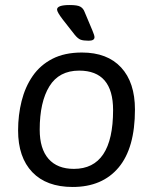

<svg xmlns="http://www.w3.org/2000/svg" viewBox="-20 -738 609 764"><path d="M333 -576Q312 -576 301 -580Q290 -584 277 -600L230 -660Q207 -690 207 -700Q207 -718 257 -718Q288 -718 299.5 -711.5Q311 -705 316 -692L348 -616Q356 -597 356 -590Q356 -576 333 -576ZM269 6Q165 6 108.5 -53Q52 -112 52 -219Q52 -280 66 -336Q80 -392 110 -435.5Q140 -479 188.5 -504Q237 -529 306 -529Q407 -529 462 -469.5Q517 -410 517 -302Q517 -149 452 -71.5Q387 6 269 6ZM274 -66Q430 -66 430 -300Q430 -457 295 -457Q215 -457 176.5 -394.5Q138 -332 138 -222Q138 -146 173 -106Q208 -66 274 -66Z"/></svg>

Font: Asap
Style: Italic
Weight: 400
Italic angle: -6°
Designer: Pablo Cosgaya
Foundry: Omnibus-Type
Version: Version 3.001; ttfautohint (v1.8.3)